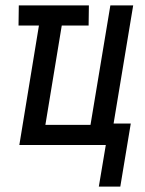

<svg xmlns="http://www.w3.org/2000/svg" viewBox="-20 -540 540 715"><path d="M348 155 374 0H52L125 -445H49L50 -520H311L310 -445H210L149 -75H317L391 -520H476L403 -80H467L428 155Z"/></svg>

Font: Iosevka Medium Oblique
Style: Regular
Weight: 500
Italic angle: -9°
Monospace: yes
Designer: Belleve Invis
Foundry: Belleve Invis
Version: Version 32.5.0; ttfautohint (v1.8.4)